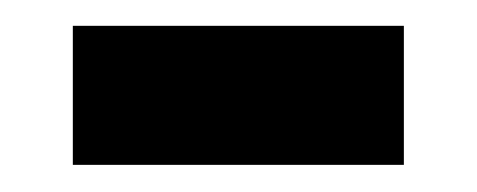

<svg xmlns="http://www.w3.org/2000/svg" viewBox="-20 -322 360 145"><path d="M35 -197.5V-302.5H285V-197.5Z"/></svg>

Font: Funnel Display Light SemiBold
Style: Regular
Weight: 600
Version: Version 1.000